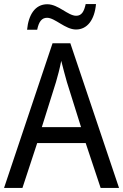

<svg xmlns="http://www.w3.org/2000/svg" viewBox="-20 -930 610 950"><path d="M114 -783H164C172 -822 186 -842 213 -842C252 -842 303 -784 356 -784C412 -784 448 -832 455 -910H404C396 -873 384 -852 357 -852C316 -852 269 -909 214 -909C153 -909 121 -856 114 -783ZM478 0H569L328 -716H240L0 0H91L164 -222H404ZM311 -524 381 -301H187L257 -524C265 -551 276 -592 283 -629C289 -602 305 -547 311 -524Z"/></svg>

Font: Noto Sans Gurmukhi SemiCondensed
Style: Regular
Weight: 400
Width: 4
Designer: Jelle Bosma - Monotype Design Team
Foundry: Monotype Imaging Inc.
Version: Version 2.004